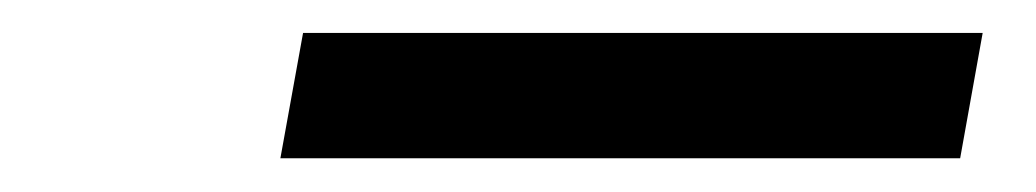

<svg xmlns="http://www.w3.org/2000/svg" viewBox="-20 -705 626 116"><path d="M149.4 -609.4H560.1L573.7 -685.1H163.1Z"/></svg>

Font: Cascadia Mono SemiLight
Style: Italic
Weight: 350
Italic angle: -10°
Monospace: yes
Designer: Aaron Bell
Foundry: Saja Typeworks
Version: Version 2404.023